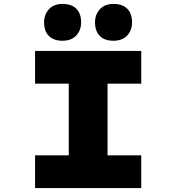

<svg xmlns="http://www.w3.org/2000/svg" viewBox="-20 -960 901 980"><path d="M159 0V-167H331V-533H159V-700H701V-533H529V-167H701V0ZM559 -752Q514 -752 489.5 -776.5Q465 -801 465 -846Q465 -886 490 -913Q515 -940 559 -940Q605 -940 629.5 -915.5Q654 -891 654 -846Q654 -805 629 -778.5Q604 -752 559 -752ZM299 -752Q254 -752 229.5 -776.5Q205 -801 205 -846Q205 -886 230 -913Q255 -940 299 -940Q345 -940 369.5 -915.5Q394 -891 394 -846Q394 -805 369 -778.5Q344 -752 299 -752Z"/></svg>

Font: Lexend Peta ExtraBold
Style: Regular
Weight: 800
Version: Version 1.007